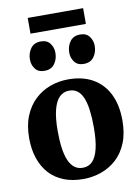

<svg xmlns="http://www.w3.org/2000/svg" viewBox="-102 -1020 801 1099"><g transform="rotate(-10 298.0 -470.0)"><path d="M26.5 -273Q26.5 -347 49.2 -402Q72 -457 111 -493.5Q150 -530 200 -548Q250 -566 305.5 -566Q388.5 -566 447.8 -532Q507 -498 538.5 -434.2Q570 -370.5 570 -281.5Q570 -206 547.5 -150.8Q525 -95.5 485.8 -59.8Q446.5 -24 396.5 -6.5Q346.5 11 291 11Q229 11 180 -8.2Q131 -27.5 97 -64.2Q63 -101 44.8 -153.8Q26.5 -206.5 26.5 -273ZM300.5 -53Q334.5 -53 356.8 -76Q379 -99 390.5 -147Q402 -195 402 -270Q402 -325.5 396.5 -368.5Q391 -411.5 379 -441.2Q367 -471 347.2 -486.2Q327.5 -501.5 299 -501.5Q265.5 -501.5 242.2 -478.5Q219 -455.5 206.8 -407.8Q194.5 -360 194.5 -285Q194.5 -229 200.5 -186Q206.5 -143 219.2 -113.5Q232 -84 252 -68.5Q272 -53 300.5 -53ZM179.5 -637.5Q144.5 -637.5 126.8 -661.2Q109 -685 109 -715Q109 -752.5 129 -779.8Q149 -807 188 -807H189Q224 -807 241.8 -783.2Q259.5 -759.5 259.5 -729Q259.5 -692 239.8 -664.8Q220 -637.5 180.5 -637.5ZM408 -637.5Q373 -637.5 355.2 -661.2Q337.5 -685 337.5 -715Q337.5 -752.5 357.5 -779.8Q377.5 -807 416.5 -807H417.5Q452.5 -807 470.2 -783.2Q488 -759.5 488 -729Q488 -692 468.2 -664.8Q448.5 -637.5 409 -637.5ZM460 -952.5V-861H138V-952.5Z"/></g></svg>

Font: Merriweather 28pt ExtraBold
Style: Regular
Weight: 800
Version: Version 2.100